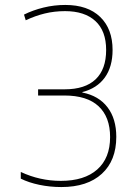

<svg xmlns="http://www.w3.org/2000/svg" viewBox="-20 -745 540 776"><path d="M228 11Q182 11 139 2Q96 -7 64 -23V-50Q141 -14 226 -14Q321 -14 373 -60Q425 -106 425 -191Q425 -272 378.5 -315.5Q332 -359 240 -359H134V-384H241Q324 -384 366.5 -424.5Q409 -465 409 -543Q409 -620 365.5 -660Q322 -700 243 -700Q200 -700 161 -690.5Q122 -681 84 -663L77 -686Q113 -704 156 -714.5Q199 -725 244 -725Q335 -725 385 -676.5Q435 -628 435 -543Q435 -475 403.5 -431.5Q372 -388 313 -373V-371Q379 -358 414.5 -311.5Q450 -265 450 -192Q450 -96 391.5 -42.5Q333 11 228 11Z"/></svg>

Font: Noto Sans Mono ExtraCondensed Thin
Style: Regular
Weight: 100
Width: 2
Designer: Monotype Design Team
Foundry: Monotype Imaging Inc.
Version: Version 2.014; ttfautohint (v1.8.4.7-5d5b)